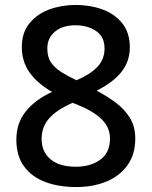

<svg xmlns="http://www.w3.org/2000/svg" viewBox="-20 -744 612 775"><path d="M288 11Q217 11 162.5 -9.5Q108 -30 77 -72.5Q46 -115 46 -181Q46 -246 83.5 -293.5Q121 -341 190 -373Q130 -408 99 -452Q68 -496 68 -554Q68 -612 99 -650Q130 -688 179.5 -706Q229 -724 286 -724Q344 -724 393.5 -706Q443 -688 473.5 -650Q504 -612 504 -553Q504 -496 470 -453.5Q436 -411 370 -378Q412 -356 447.5 -329.5Q483 -303 504.5 -268Q526 -233 526 -184Q526 -121 494.5 -77Q463 -33 409 -11Q355 11 288 11ZM289 -420Q345 -444 373.5 -474.5Q402 -505 402 -548Q402 -596 367.5 -619Q333 -642 285 -642Q233 -642 202 -616.5Q171 -591 171 -548Q171 -513 186.5 -491Q202 -469 228.5 -452.5Q255 -436 289 -420ZM286 -71Q346 -71 385 -99.5Q424 -128 424 -185Q424 -229 391 -262Q358 -295 291 -322L273 -329Q209 -301 178.5 -266.5Q148 -232 148 -183Q148 -132 183.5 -101.5Q219 -71 286 -71Z"/></svg>

Font: Noto Sans Tamil Medium
Style: Regular
Weight: 500
Designer: Jelle Bosma - Monotype Design Team
Foundry: Monotype Imaging Inc.
Version: Version 2.004; ttfautohint (v1.8.4.7-5d5b)